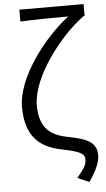

<svg xmlns="http://www.w3.org/2000/svg" viewBox="-64 -836 595 1081"><g transform="rotate(-5 233.0 -295.5)"><path d="M396 205C440 144 459 93 459 60C459 -12 409 -37 306 -57C205 -75 139 -117 139 -251C139 -408 309 -631 446 -729H451V-796H88V-729C161 -733 295 -734 359 -734C225 -632 55 -419 55 -247C55 -70 148 -13 259 9C363 30 385 44 385 77C385 108 371 127 331 176Z"/></g></svg>

Font: Genne Gothic Normal
Style: Regular
Weight: 350
Designer: Ryoko NISHIZUKA (kana & ideographs); Paul D. Hunt (Latin, Greek & Cyrillic); Wenlong ZHANG (bopomofo); Sandoll Communica
Foundry: Adobe Systems Incorporated
Version: Version 1.004;PS 1.004;hotconv 16.6.51;makeotf.lib2.5.65220